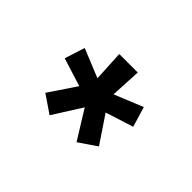

<svg xmlns="http://www.w3.org/2000/svg" viewBox="-55 -832 448 448"><g transform="rotate(45 168.5 -608.0)"><path d="M80 -530 125 -597 55 -619 71 -669 142 -640 138 -716H199L195 -640L266 -669L281 -619L212 -597L257 -530L213 -500L169 -571L124 -500Z"/></g></svg>

Font: Raleway-v4020 SemiBold
Style: Regular
Weight: 600
Designer: Matt McInerney, Pablo Impallari, Rodrigo Fuenzalida
Foundry: Matt McInerney, Pablo Impallari, Rodrigo Fuenzalida
Version: Version 4.020;PS 004.020;hotconv 1.0.88;makeotf.lib2.5.64775